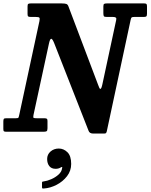

<svg xmlns="http://www.w3.org/2000/svg" viewBox="-66 -770 880 1122"><path d="M141.5 -671H114.5Q103 -671 99 -673.8Q95 -676.5 95 -688V-732Q95 -744 98.8 -747Q102.5 -750 113.5 -750H294.5Q313 -750 321.5 -747Q330 -744 334 -732.5L506.5 -276.5Q511 -265.5 513.8 -258Q516.5 -250.5 521 -250.5Q526.5 -250.5 532.5 -278.5L613 -653Q615.5 -663.5 610.8 -667.2Q606 -671 593.5 -671H558Q544 -671 541 -675.2Q538 -679.5 538 -693.5V-731.5Q538 -744 542.2 -747Q546.5 -750 558 -750H776.5Q787 -750 790 -746.5Q793 -743 793 -732V-690.5Q793 -678 789.5 -674.5Q786 -671 774.5 -671H719.5Q706 -671 703 -668Q700 -665 697.5 -654L558 -2.5Q556 5 553.2 7.8Q550.5 10.5 541 10.5H479Q457 10.5 451.5 -6L250 -519.5Q240 -543.5 233.5 -543.5Q226 -543.5 220 -515L129.5 -97Q127 -83.5 130.5 -81.2Q134 -79 149 -79H193Q202 -79 206.8 -76.5Q211.5 -74 211.5 -64V-20.5Q211.5 -6 206 -3Q200.5 0 187 0H-28.5Q-39.5 0 -43 -2.8Q-46.5 -5.5 -46.5 -16.5V-59Q-46.5 -71 -43.8 -75Q-41 -79 -29 -79H26Q39.5 -79 41.5 -82.2Q43.5 -85.5 46 -96.5L164.5 -647Q167.5 -662.5 164 -666.8Q160.5 -671 141.5 -671ZM209.5 159Q209.5 132.5 229.5 115.2Q249.5 98 277.5 98Q306 98 328 119.5Q350 141 350 188Q350 228 325.8 259.5Q301.5 291 264.8 310Q228 329 190.5 331.5Q184 332 181.8 331Q179.5 330 179.5 323.5V298.5Q179.5 292.5 182.2 291.5Q185 290.5 190 290Q210 287.5 234 277Q258 266.5 276.2 250Q294.5 233.5 297 212.5Q301 201 288 209Q276 216.5 259 216.5Q234.5 216.5 222 200.5Q209.5 184.5 209.5 159Z"/></svg>

Font: Besley* Narrow Semi
Style: Italic
Weight: 600
Width: 4
Italic angle: -13°
Designer: Owen Earl
Foundry: indestructible type*
Version: Version 3.000; ttfautohint (v1.8.3)